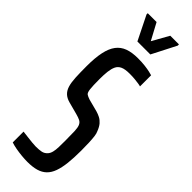

<svg xmlns="http://www.w3.org/2000/svg" viewBox="-297 -880 892 892"><g transform="rotate(45 149.0 -434.0)"><path d="M140 8Q122 8 101.5 6Q81 4 62 0.5Q43 -3 28 -8V-79Q45 -77 61.5 -75Q78 -73 92.5 -71.5Q107 -70 117 -70Q139 -70 153.5 -73Q168 -76 179 -88Q187 -97 190.5 -111Q194 -125 194.5 -144.5Q195 -164 195 -187Q195 -226 194 -248.5Q193 -271 188 -282.5Q183 -294 172.5 -299.5Q162 -305 143 -310L83 -326Q61 -332 48 -344.5Q35 -357 29 -377.5Q23 -398 21.5 -428.5Q20 -459 20 -501Q20 -556 28 -593.5Q36 -631 53 -653.5Q70 -676 97 -686Q124 -696 163 -696Q190 -696 210 -693.5Q230 -691 243 -688Q256 -685 262 -683V-610Q256 -612 245.5 -613.5Q235 -615 221 -616.5Q207 -618 187 -618Q156 -618 140 -610.5Q124 -603 117 -588Q110 -573 107.5 -551.5Q105 -530 105 -502Q105 -456 107.5 -436Q110 -416 117.5 -411Q125 -406 140 -401L201 -385Q215 -381 227.5 -374.5Q240 -368 250.5 -356Q261 -344 269 -323Q274 -313 276 -297Q278 -281 279 -258.5Q280 -236 280 -206Q280 -158 276 -122.5Q272 -87 263 -62Q254 -37 238 -21.5Q222 -6 198 1Q174 8 140 8ZM106 -749 47 -868V-876H105L149 -794L195 -876H252V-868L191 -749Z"/></g></svg>

Font: Saira UltraCondensed SemiBold
Style: Regular
Weight: 600
Width: 1
Designer: Hector Gatti with collaboration of the Omnibus-Type team
Foundry: Omnibus-Type
Version: Version 1.101